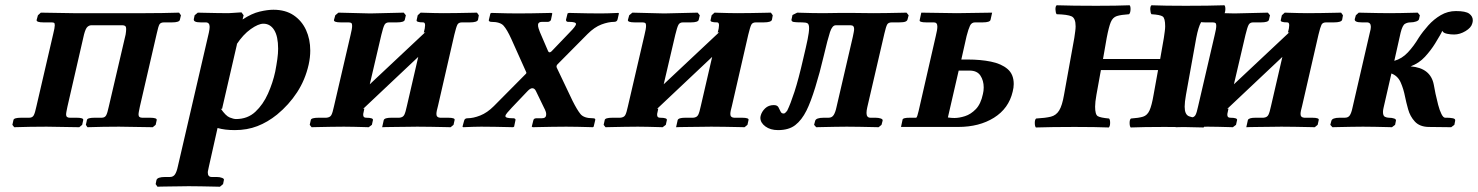

<svg xmlns="http://www.w3.org/2000/svg" viewBox="-20 -482 5612 729"><path d="M182 -353Q188 -377 188 -386Q188 -394 185 -395.5Q182 -397 174 -397H145Q118 -397 119 -406L124 -424L135 -434L258 -432H532Q560 -432 596 -432.5Q632 -433 660 -434L667 -424L663 -407Q661 -397 633 -397H603Q590 -397 585.5 -389.5Q581 -382 575 -354L511 -77Q509 -67 507.5 -59.5Q506 -52 506 -47Q506 -35 520 -35H549Q577 -35 575 -26L571 -8L560 1L432 -1Q406 -1 372 -0.5Q338 0 312 1L306 -8L310 -26Q311 -35 339 -35H366Q378 -35 383 -44Q388 -53 393 -77L457 -351Q458 -358 458.5 -362.5Q459 -367 459 -371Q459 -381 455 -383.5Q451 -386 446 -386H326Q319 -386 312 -380Q305 -374 299 -351L236 -77Q234 -67 232.5 -59.5Q231 -52 231 -47Q231 -35 245 -35H271Q298 -35 296 -26L292 -8L281 1L157 -1Q130 -1 95 -0.5Q60 0 34 1L27 -8L31 -26Q32 -35 61 -35H91Q103 -35 108 -44Q113 -53 118 -77Z M905 -424 901 -408Q936 -431 966 -438Q996 -445 1018 -445Q1064 -445 1095 -424Q1126 -403 1142 -368Q1158 -333 1158 -290Q1158 -264 1152 -237Q1139 -179 1108 -131.5Q1077 -84 1032 -47Q996 -18 957 -3Q918 12 872 12Q852 12 836 10Q820 8 806 4L773 151Q772 158 770.5 163Q769 168 769 173Q769 190 784 190H803Q815 190 823.5 193.5Q832 197 830 202L827 217L815 227Q815 227 793 226.5Q771 226 743 225.5Q715 225 696 225Q683 225 663 225.5Q643 226 623.5 226Q604 226 591 226.5Q578 227 578 227L571 217L574 202Q577 190 607 190H625Q638 190 644.5 180Q651 170 655 151L773 -358Q776 -372 776 -380Q776 -397 761 -397H742Q713 -397 716 -410L719 -424L731 -434Q731 -434 752.5 -433.5Q774 -433 801.5 -432.5Q829 -432 847 -432Q852 -432 864 -433Q876 -434 886.5 -434.5Q897 -435 897 -435ZM880 -315 823 -68 818 -70Q837 -42 852 -36Q867 -30 876 -30Q920 -30 949.5 -57.5Q979 -85 997.5 -126.5Q1016 -168 1025 -210Q1030 -236 1033 -257.5Q1036 -279 1036 -297Q1036 -344 1021 -368Q1006 -392 980 -392Q961 -392 932 -371.5Q903 -351 878 -313Z M1386 -431 1513 -434 1521 -424 1517 -407Q1515 -397 1487 -397H1457Q1445 -397 1440 -388Q1435 -379 1428 -350L1384 -162Q1437 -212 1490 -261.5Q1543 -311 1595 -360L1589 -358Q1594 -376 1594 -386Q1594 -397 1587 -397Q1559 -397 1562 -406L1566 -424L1577 -434Q1577 -434 1592.5 -433.5Q1608 -433 1628.5 -432.5Q1649 -432 1663 -432Q1686 -432 1716 -432.5Q1746 -433 1768.5 -433.5Q1791 -434 1791 -434L1798 -424L1795 -407Q1792 -397 1764 -397H1734Q1721 -397 1716.5 -388Q1712 -379 1705 -350L1643 -80Q1637 -59 1637 -49Q1637 -36 1651 -35H1681Q1709 -35 1706 -26L1702 -8L1691 1Q1691 1 1668.5 0.5Q1646 0 1616 -0.5Q1586 -1 1564 -1Q1548 -1 1525.5 -0.5Q1503 0 1481.5 0Q1460 0 1445.5 0.5Q1431 1 1431 1L1437 -26Q1440 -35 1466 -35H1496Q1510 -36 1515 -46Q1520 -56 1525 -80L1568 -266Q1516 -217 1463.5 -167.5Q1411 -118 1358 -68L1363 -70V-68Q1362 -61 1360.5 -56Q1359 -51 1359 -46Q1359 -35 1370 -35Q1398 -35 1396 -26L1392 -8L1380 1Q1380 1 1363 0.5Q1346 0 1324 -0.5Q1302 -1 1286 -1Q1265 -1 1236 -0.5Q1207 0 1185 0.5Q1163 1 1163 1L1156 -8L1160 -26Q1161 -35 1190 -35H1219Q1233 -36 1238 -45Q1243 -54 1248 -78L1311 -349Q1317 -373 1317 -384Q1317 -392 1314 -394.5Q1311 -397 1303 -397H1274Q1247 -397 1248 -406L1253 -424L1265 -434Z M1923 -73Q1913 -62 1906 -54Q1899 -46 1899 -41Q1899 -33 1927 -33H1931Q1939 -31 1937 -25L1932 -1L1928 1Q1928 1 1907.5 0.5Q1887 0 1859 -0.5Q1831 -1 1807 -1Q1794 -1 1778 -0.5Q1762 0 1750.5 0.5Q1739 1 1739 1L1736 -1L1742 -23Q1744 -33 1755 -33Q1777 -33 1803.5 -43.5Q1830 -54 1855 -79L1975 -200Q1980 -204 1978 -208L1921 -335Q1905 -370 1892 -384.5Q1879 -399 1845 -399Q1841 -399 1838 -401Q1835 -403 1836 -406L1842 -431L1846 -433Q1846 -433 1863 -432.5Q1880 -432 1903.5 -431.5Q1927 -431 1946 -431Q1971 -431 2000.5 -431.5Q2030 -432 2052 -432.5Q2074 -433 2074 -433L2077 -431L2072 -407Q2071 -403 2067 -401Q2063 -399 2061 -399H2038Q2025 -399 2023 -390Q2022 -383 2025 -374Q2028 -365 2030 -360L2061 -288Q2065 -279 2074 -287L2143 -359Q2167 -383 2167 -391Q2167 -399 2140 -399H2136Q2129 -400 2129 -407L2135 -431L2140 -433Q2140 -433 2160 -432.5Q2180 -432 2208.5 -431.5Q2237 -431 2260 -431Q2273 -431 2289 -431.5Q2305 -432 2316.5 -432.5Q2328 -433 2328 -433L2330 -431L2325 -409Q2323 -399 2312 -399Q2290 -399 2263.5 -389Q2237 -379 2211 -353L2097 -238Q2091 -232 2094 -225L2154 -99Q2171 -65 2184 -49Q2197 -33 2231 -33Q2242 -33 2240 -26L2234 -1L2231 1Q2231 1 2214 0.5Q2197 0 2173.5 -0.5Q2150 -1 2130 -1Q2106 -1 2076 -0.5Q2046 0 2024.5 0.5Q2003 1 2003 1L1999 -1L2005 -25Q2006 -30 2009.5 -31.5Q2013 -33 2015 -33H2037Q2051 -33 2053 -42Q2055 -50 2052 -58.5Q2049 -67 2046 -72L2015 -136Q2010 -147 2001 -147Q1993 -147 1982 -135Z M2502 -431 2629 -434 2637 -424 2633 -407Q2631 -397 2603 -397H2573Q2561 -397 2556 -388Q2551 -379 2544 -350L2500 -162Q2553 -212 2606 -261.5Q2659 -311 2711 -360L2705 -358Q2710 -376 2710 -386Q2710 -397 2703 -397Q2675 -397 2678 -406L2682 -424L2693 -434Q2693 -434 2708.5 -433.5Q2724 -433 2744.5 -432.5Q2765 -432 2779 -432Q2802 -432 2832 -432.5Q2862 -433 2884.5 -433.5Q2907 -434 2907 -434L2914 -424L2911 -407Q2908 -397 2880 -397H2850Q2837 -397 2832.5 -388Q2828 -379 2821 -350L2759 -80Q2753 -59 2753 -49Q2753 -36 2767 -35H2797Q2825 -35 2822 -26L2818 -8L2807 1Q2807 1 2784.5 0.5Q2762 0 2732 -0.5Q2702 -1 2680 -1Q2664 -1 2641.5 -0.5Q2619 0 2597.5 0Q2576 0 2561.5 0.5Q2547 1 2547 1L2553 -26Q2556 -35 2582 -35H2612Q2626 -36 2631 -46Q2636 -56 2641 -80L2684 -266Q2632 -217 2579.5 -167.5Q2527 -118 2474 -68L2479 -70V-68Q2478 -61 2476.5 -56Q2475 -51 2475 -46Q2475 -35 2486 -35Q2514 -35 2512 -26L2508 -8L2496 1Q2496 1 2479 0.5Q2462 0 2440 -0.5Q2418 -1 2402 -1Q2381 -1 2352 -0.5Q2323 0 2301 0.5Q2279 1 2279 1L2272 -8L2276 -26Q2277 -35 2306 -35H2335Q2349 -36 2354 -45Q2359 -54 2364 -78L2427 -349Q2433 -373 2433 -384Q2433 -392 2430 -394.5Q2427 -397 2419 -397H2390Q2363 -397 2364 -406L2369 -424L2381 -434Z M2918 -83Q2931 -83 2935.5 -75Q2940 -67 2943.5 -59Q2947 -51 2955 -51Q2960 -51 2964 -56Q2968 -61 2969 -62Q2981 -86 2996.5 -133.5Q3012 -181 3030 -260Q3041 -306 3046.5 -333Q3052 -360 3052 -375Q3052 -390 3046 -393.5Q3040 -397 3026 -397Q3003 -397 2994 -398.5Q2985 -400 2985 -407Q2985 -409 2986 -411L2989 -425L3007 -434Q3007 -434 3023 -433.5Q3039 -433 3062 -432.5Q3085 -432 3105 -432Q3121 -432 3141 -432.5Q3161 -433 3175.5 -433Q3190 -433 3190 -433Q3190 -433 3208 -433Q3226 -433 3251 -432.5Q3276 -432 3297 -432Q3319 -432 3348 -432.5Q3377 -433 3399.5 -433.5Q3422 -434 3422 -434L3430 -424L3426 -409Q3425 -403 3418 -400Q3411 -397 3394 -397H3366Q3353 -397 3348.5 -389Q3344 -381 3338 -355L3273 -75Q3270 -62 3270 -53Q3270 -35 3285 -35H3304Q3316 -35 3324.5 -32Q3333 -29 3331 -23L3327 -8L3316 1Q3316 1 3294 0.5Q3272 0 3243.5 -0.5Q3215 -1 3195 -1Q3178 -1 3150 -0.5Q3122 0 3100.5 0.5Q3079 1 3079 1L3071 -8L3075 -23Q3078 -35 3108 -35H3126Q3139 -35 3145.5 -45.5Q3152 -56 3156 -75L3218 -342Q3220 -352 3221.5 -359.5Q3223 -367 3223 -372Q3223 -386 3210 -386H3153Q3140 -386 3131.5 -360.5Q3123 -335 3107 -267Q3093 -207 3075.5 -150.5Q3058 -94 3042 -62Q3024 -26 2999.5 -7Q2975 12 2934 12Q2905 12 2886 -2Q2867 -16 2867 -35Q2867 -37 2867.5 -39Q2868 -41 2868 -42Q2872 -58 2885 -70.5Q2898 -83 2918 -83Z M3825 -134Q3810 -70 3754 -35Q3698 0 3618 0H3401L3407 -28Q3408 -35 3435 -35H3459Q3461 -37 3463 -42.5Q3465 -48 3468 -61L3533 -345Q3539 -369 3539 -381Q3539 -397 3526 -397H3497Q3469 -397 3472 -406L3478 -434L3613 -432Q3641 -432 3680 -433Q3719 -434 3747 -434L3741 -407Q3739 -397 3711 -397H3682Q3669 -397 3663 -384.5Q3657 -372 3650 -345L3630 -256H3655Q3703 -256 3742.5 -248Q3782 -240 3805.5 -220Q3829 -200 3829 -163Q3829 -156 3828 -149Q3827 -142 3825 -134ZM3712 -125Q3715 -137 3715 -150Q3715 -176 3702.5 -195Q3690 -214 3661 -214H3620L3579 -36Q3585 -35 3591.5 -34.5Q3598 -34 3604 -34Q3622 -34 3644 -41Q3666 -48 3685 -67.5Q3704 -87 3712 -125Z M4483 -122Q4478 -94 4478 -77Q4478 -47 4494.5 -40.5Q4511 -34 4551 -32Q4555 -28 4555 -15.5Q4555 -3 4550 2Q4520 1 4482 0.5Q4444 0 4400 0Q4363 0 4329 0.5Q4295 1 4273 2Q4269 -3 4269 -15.5Q4269 -28 4274 -32Q4304 -34 4320 -39Q4336 -44 4344.5 -62.5Q4353 -81 4360 -122L4377 -216H4160L4143 -122Q4138 -94 4138 -77Q4138 -47 4148 -41Q4158 -35 4191 -32Q4195 -28 4195 -15.5Q4195 -3 4190 2Q4168 1 4133 0.5Q4098 0 4060 0Q4017 0 3979.5 0.5Q3942 1 3913 2Q3909 -3 3909 -15.5Q3909 -28 3914 -32Q3950 -34 3970 -39Q3990 -44 4001.5 -62.5Q4013 -81 4020 -122L4059 -338Q4061 -352 4062.5 -363Q4064 -374 4064 -382Q4064 -413 4048.5 -420Q4033 -427 3992 -428Q3988 -433 3987.5 -445.5Q3987 -458 3992 -462Q4022 -461 4060 -460.5Q4098 -460 4142 -460Q4179 -460 4213 -460.5Q4247 -461 4269 -462Q4273 -458 4272.5 -445.5Q4272 -433 4267 -428Q4236 -426 4220.5 -421Q4205 -416 4197.5 -398Q4190 -380 4182 -338L4168 -258H4385L4399 -338Q4401 -352 4402.5 -363Q4404 -374 4404 -382Q4404 -413 4394.5 -419.5Q4385 -426 4352 -428Q4348 -433 4347.5 -445.5Q4347 -458 4352 -462Q4375 -461 4409.5 -460.5Q4444 -460 4482 -460Q4525 -460 4562.5 -460.5Q4600 -461 4629 -462Q4633 -458 4632.5 -445.5Q4632 -433 4627 -428Q4592 -427 4571.5 -421.5Q4551 -416 4540.5 -398Q4530 -380 4522 -338Z M4667 -431 4794 -434 4802 -424 4798 -407Q4796 -397 4768 -397H4738Q4726 -397 4721 -388Q4716 -379 4709 -350L4665 -162Q4718 -212 4771 -261.5Q4824 -311 4876 -360L4870 -358Q4875 -376 4875 -386Q4875 -397 4868 -397Q4840 -397 4843 -406L4847 -424L4858 -434Q4858 -434 4873.5 -433.5Q4889 -433 4909.5 -432.5Q4930 -432 4944 -432Q4967 -432 4997 -432.5Q5027 -433 5049.5 -433.5Q5072 -434 5072 -434L5079 -424L5076 -407Q5073 -397 5045 -397H5015Q5002 -397 4997.5 -388Q4993 -379 4986 -350L4924 -80Q4918 -59 4918 -49Q4918 -36 4932 -35H4962Q4990 -35 4987 -26L4983 -8L4972 1Q4972 1 4949.5 0.5Q4927 0 4897 -0.5Q4867 -1 4845 -1Q4829 -1 4806.5 -0.5Q4784 0 4762.5 0Q4741 0 4726.5 0.5Q4712 1 4712 1L4718 -26Q4721 -35 4747 -35H4777Q4791 -36 4796 -46Q4801 -56 4806 -80L4849 -266Q4797 -217 4744.5 -167.5Q4692 -118 4639 -68L4644 -70V-68Q4643 -61 4641.5 -56Q4640 -51 4640 -46Q4640 -35 4651 -35Q4679 -35 4677 -26L4673 -8L4661 1Q4661 1 4644 0.5Q4627 0 4605 -0.5Q4583 -1 4567 -1Q4546 -1 4517 -0.5Q4488 0 4466 0.5Q4444 1 4444 1L4437 -8L4441 -26Q4442 -35 4471 -35H4500Q4514 -36 4519 -45Q4524 -54 4529 -78L4592 -349Q4598 -373 4598 -384Q4598 -392 4595 -394.5Q4592 -397 4584 -397H4555Q4528 -397 4529 -406L4534 -424L4546 -434Z M5233 -72Q5232 -68 5231.5 -64Q5231 -60 5231 -57Q5231 -42 5238.5 -38.5Q5246 -35 5253 -35Q5265 -35 5273.5 -32Q5282 -29 5280 -23L5277 -8L5265 1Q5265 1 5245.5 0.5Q5226 0 5200.5 -0.5Q5175 -1 5155 -1Q5138 -1 5110 -0.5Q5082 0 5060.5 0.5Q5039 1 5039 1L5031 -8L5035 -23Q5038 -35 5067 -35H5086Q5099 -35 5105 -44Q5111 -53 5115 -72L5181 -358Q5183 -365 5184 -370.5Q5185 -376 5185 -380Q5185 -397 5170 -397H5151Q5121 -397 5124 -410L5128 -424L5139 -434Q5139 -434 5160.5 -433.5Q5182 -433 5210 -432.5Q5238 -432 5255 -432Q5275 -432 5300 -432.5Q5325 -433 5344 -433.5Q5363 -434 5363 -434L5371 -424L5368 -410Q5367 -404 5357 -400.5Q5347 -397 5335 -397Q5324 -397 5314.5 -391.5Q5305 -386 5298 -358L5274 -251Q5303 -259 5325.5 -283Q5348 -307 5367 -339Q5382 -362 5403 -385.5Q5424 -409 5450.5 -424.5Q5477 -440 5508 -440Q5545 -440 5558.5 -430Q5572 -420 5572 -405Q5572 -402 5571.5 -399Q5571 -396 5570 -393Q5566 -377 5544.5 -364Q5523 -351 5501 -351Q5488 -351 5475.5 -353.5Q5463 -356 5459 -361Q5458 -363 5457 -363.5Q5456 -364 5456 -365Q5455 -361 5447.5 -348Q5440 -335 5429 -317Q5413 -291 5390.5 -266.5Q5368 -242 5336 -230Q5412 -224 5424 -160Q5426 -147 5430.5 -126Q5435 -105 5440.5 -84Q5446 -63 5453 -49Q5460 -35 5467 -35H5475Q5485 -35 5496 -33Q5507 -31 5505 -23L5502 -8L5490 1L5403 0Q5370 -1 5352 -20.5Q5334 -40 5326.5 -67Q5319 -94 5315 -114Q5309 -145 5298 -169.5Q5287 -194 5263 -203Z"/></svg>

Font: Libertinus Serif SemiBold
Style: Italic
Weight: 600
Italic angle: -11.5°
Designer: Philipp H. Poll, Khaled Hosny
Foundry: Caleb Maclennan
Version: Version 7.051;RELEASE